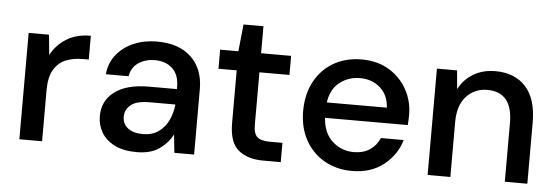

<svg xmlns="http://www.w3.org/2000/svg" viewBox="-45 -751 2583 892"><g transform="rotate(5 1247.0 -305.0)"><path d="M67 0V-496H162L171 -402Q197 -451 243.5 -479.5Q290 -508 356 -508V-397H327Q283 -397 248.5 -382.5Q214 -368 193.5 -333.5Q173 -299 173 -238V0Z M615 12Q552 12 511 -9Q470 -30 450 -64.5Q430 -99 430 -140Q430 -212 486 -254Q542 -296 646 -296H776V-305Q776 -363 744.5 -392Q713 -421 663 -421Q619 -421 586.5 -399.5Q554 -378 547 -336H441Q446 -390 477.5 -428.5Q509 -467 557.5 -487.5Q606 -508 664 -508Q768 -508 825 -453.5Q882 -399 882 -305V0H790L781 -85Q760 -44 720 -16Q680 12 615 12ZM636 -74Q679 -74 708.5 -94.5Q738 -115 754.5 -149Q771 -183 775 -224H657Q594 -224 567.5 -202Q541 -180 541 -147Q541 -113 566.5 -93.5Q592 -74 636 -74Z M1204 0Q1131 0 1088 -35.5Q1045 -71 1045 -162V-407H960V-496H1045L1058 -622H1151V-496H1291V-407H1151V-162Q1151 -121 1168.5 -105.5Q1186 -90 1229 -90H1286V0Z M1619 12Q1546 12 1489.5 -20.5Q1433 -53 1401 -111Q1369 -169 1369 -246Q1369 -324 1400.5 -383Q1432 -442 1488.5 -475Q1545 -508 1620 -508Q1693 -508 1747 -475.5Q1801 -443 1831 -389Q1861 -335 1861 -270Q1861 -260 1860.5 -248.5Q1860 -237 1859 -223H1473Q1478 -151 1520.5 -113.5Q1563 -76 1619 -76Q1664 -76 1694.5 -96.5Q1725 -117 1740 -152H1846Q1826 -82 1766.5 -35Q1707 12 1619 12ZM1619 -421Q1566 -421 1525 -389.5Q1484 -358 1475 -295H1755Q1752 -353 1714 -387Q1676 -421 1619 -421Z M1971 0V-496H2065L2073 -409Q2096 -455 2140.5 -481.5Q2185 -508 2243 -508Q2333 -508 2384.5 -452Q2436 -396 2436 -285V0H2331V-274Q2331 -418 2213 -418Q2154 -418 2115.5 -376Q2077 -334 2077 -256V0Z"/></g></svg>

Font: DeepMind Sans Medium
Style: Regular
Weight: 500
Designer: Jonny Pinhorn / Modifications: Colophon Foundry
Foundry: Colophon Foundry
Version: Version 1.002; ttfautohint (v1.8.2)